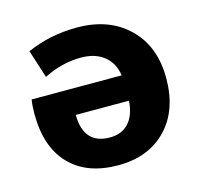

<svg xmlns="http://www.w3.org/2000/svg" viewBox="-84 -620 749 721"><g transform="rotate(-15 290.0 -260.0)"><path d="M392 -214H185Q186 -99 288 -99Q334 -99 361 -128.5Q388 -158 392 -214ZM390 -313Q383 -362 348.5 -389.5Q314 -417 259 -417Q185 -417 114 -381L79 -490Q168 -530 274 -530Q398 -530 473.5 -457Q549 -384 549 -260Q549 -135 479 -62.5Q409 10 291 10Q170 10 103 -59.5Q36 -129 36 -258Q36 -289 40 -313Z"/></g></svg>

Font: M PLUS 1p ExtraBold
Style: Regular
Weight: 800
Version: Version 1.062